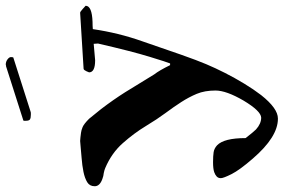

<svg xmlns="http://www.w3.org/2000/svg" viewBox="-182 -534 984 666"><g transform="rotate(-90 310.0 -201.0)"><path d="M434 -363Q392 -363 392 -384Q392 -385 396 -393.5Q400 -402 404 -403L598 -415Q598 -415 599 -415Q602 -415 612 -406L623 -396Q623 -374 567 -372Q553 -372 542 -371Q529 -282 500 -200L453 -64Q434 -10 420.5 22Q407 54 390 87.5Q373 121 353 154Q333 187 313 213Q267 271 232 271Q231 271 231 271Q168 271 93 184Q53 138 39 110Q25 82 25 73Q25 64 31 58.5Q37 53 46 50Q58 46 80 46Q102 46 115 48Q128 50 139 60Q164 84 164 159Q185 186 194 195Q214 213 235 213Q258 212 294 152Q329 92 329 54.5Q329 17 317.5 -10.5Q306 -38 288.5 -65Q271 -92 250.5 -119.5Q230 -147 205.5 -187.5Q181 -228 146.5 -267Q112 -306 60 -328Q53 -331 43 -333Q32 -334 22 -338Q-3 -347 -3 -364.5Q-3 -382 11 -390.5Q25 -399 47 -403.5Q69 -408 96 -410Q123 -412 136 -413.5Q149 -415 154 -415Q159 -415 166.5 -414Q174 -413 182.5 -412Q191 -411 202 -406.5Q213 -402 231 -384L265 -342Q297 -300 323 -259L385 -158Q399 -140 417 -103H423Q427 -112 446 -174Q465 -236 492 -353L491 -368ZM415 -672 419 -673Q429 -673 437 -667Q445 -661 445 -655Q445 -649 444.5 -649Q444 -649 444 -648V-647L256 -587Q254 -586 252 -586H245Q234 -586 229 -589Q224 -592 224 -604V-609Q224 -611 225 -612L413 -672Z"/></g></svg>

Font: Miltonian Tattoo
Style: Regular
Weight: 400
Designer: Pablo Impallari
Foundry: Pablo Impallari
Version: Version 1.008